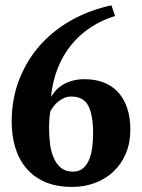

<svg xmlns="http://www.w3.org/2000/svg" viewBox="-20 -699 540 730"><path d="M475.6 -205.6Q475.6 -156.2 458.7 -116Q441.9 -75.7 412.1 -47.4Q382.3 -19 341.8 -3.7Q301.3 11.7 253.9 11.7Q195.3 11.7 152.1 -6.8Q108.9 -25.4 80.6 -58.6Q52.2 -91.8 38.3 -137.2Q24.4 -182.6 24.4 -236.3Q24.4 -324.7 54 -398.9Q83.5 -473.1 134.8 -529.8Q186 -586.4 255.4 -624.3Q324.7 -662.1 403.8 -678.7L417.5 -638.2Q366.7 -622.6 324.5 -594.7Q282.2 -566.9 250.7 -528.1Q219.2 -489.3 199.5 -439.5Q179.7 -389.6 173.8 -330.1Q180.2 -340.8 190.4 -353Q200.7 -365.2 216.1 -375Q231.4 -384.8 252.7 -391.4Q273.9 -397.9 302.2 -397.9Q340.8 -397.9 372.8 -386Q404.8 -374 427.5 -350.1Q450.2 -326.2 462.9 -290Q475.6 -253.9 475.6 -205.6ZM334 -191.9Q334 -261.7 315.7 -296.9Q297.4 -332 250.5 -332Q236.3 -332 224.1 -326.7Q211.9 -321.3 201.9 -313.2Q191.9 -305.2 184.3 -295.4Q176.8 -285.6 171.9 -276.9Q168.9 -263.7 167.7 -246.3Q166.5 -229 166.5 -212.9Q166.5 -181.2 170.4 -151.1Q174.3 -121.1 184.6 -97.9Q194.8 -74.7 212.4 -60.5Q230 -46.4 257.3 -46.4Q279.8 -46.4 294.4 -58.1Q309.1 -69.8 317.9 -89.8Q326.7 -109.9 330.3 -136.2Q334 -162.6 334 -191.9Z"/></svg>

Font: PT Astra Serif
Style: Bold
Weight: 700
Designer: A.Korolkova, I. Chaeva
Foundry: ParaType Ltd
Version: Version 1.002